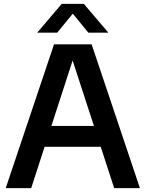

<svg xmlns="http://www.w3.org/2000/svg" viewBox="-20 -968 750 988"><path d="M9.5 0 258 -740H451.5L700 0H567.5L346 -680.5H361.5L140.5 0ZM166.5 -212.5 195.5 -320H513.5L542.5 -212.5ZM171.5 -800 297.5 -948H411.5L537.5 -800H434.5L343.5 -911H365.5L274.5 -800Z"/></svg>

Font: Encode Sans SC SemiBold
Style: Regular
Weight: 600
Version: Version 3.002